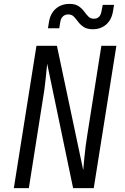

<svg xmlns="http://www.w3.org/2000/svg" viewBox="-20 -965 640 985"><path d="M51 0 167 -730H272L407 -92Q409 -115 412 -148Q415 -181 419.5 -216Q424 -251 429 -280L500 -730H577L461 0H355L222 -638Q219 -608 213.5 -554Q208 -500 199 -450L128 0ZM456 -815Q427 -815 409.5 -826.5Q392 -838 381 -853Q370 -868 359 -879.5Q348 -891 330 -891Q314 -891 303 -881Q292 -871 289 -851L284 -820H226L231 -851Q238 -896 266.5 -920.5Q295 -945 336 -945Q366 -945 383 -933.5Q400 -922 411 -907Q422 -892 433 -880.5Q444 -869 462 -869Q495 -869 501 -909L507 -940H565L560 -909Q553 -864 525 -839.5Q497 -815 456 -815Z"/></svg>

Font: JetBrains Mono NL Light
Style: Italic
Weight: 300
Italic angle: -9°
Designer: Philipp Nurullin, Konstantin Bulenkov
Foundry: JetBrains
Version: Version 2.304; ttfautohint (v1.8.4.7-5d5b)